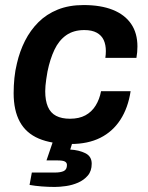

<svg xmlns="http://www.w3.org/2000/svg" viewBox="-20 -558 587 760"><path d="M260 12Q184 12 133.5 -9.5Q83 -31 58.5 -76Q34 -121 34 -189Q34 -219 37 -249Q40 -279 47 -307Q58 -355 79 -396.5Q100 -438 132 -470Q164 -502 208.5 -520Q253 -538 311 -538Q379 -538 426.5 -519Q474 -500 499 -463.5Q524 -427 524 -374Q524 -363 523 -351.5Q522 -340 520 -329H397Q398 -336 398.5 -342.5Q399 -349 399 -356Q399 -381 390.5 -399.5Q382 -418 363 -428.5Q344 -439 314 -439Q271 -439 242 -418.5Q213 -398 195.5 -361Q178 -324 168 -275Q165 -258 163 -244Q161 -230 160 -218.5Q159 -207 159 -197Q159 -160 169.5 -135.5Q180 -111 202 -99.5Q224 -88 257 -88Q293 -88 318 -101.5Q343 -115 358.5 -140Q374 -165 380 -197H497Q487 -131 456.5 -84Q426 -37 377 -12.5Q328 12 260 12ZM197 182Q172 182 145.5 180Q119 178 97 174L106 125H197Q220 125 232.5 119Q245 113 245 95Q245 86 237 81.5Q229 77 208 77H164L194 -11H272L258 34Q293 36 318 48.5Q343 61 343 90Q343 119 327.5 137Q312 155 289 165Q266 175 241 178.5Q216 182 197 182Z"/></svg>

Font: Archivo SemiBold SemiBold
Style: Italic
Weight: 600
Italic angle: -10°
Version: Version 2.001